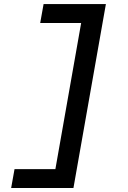

<svg xmlns="http://www.w3.org/2000/svg" viewBox="-20 -818 626 942"><path d="M235.4 104.5 394.5 -797.9H499.5L340.3 104.5ZM34.7 104.5 51.3 11.7H261.7L245.1 104.5ZM177.2 -705.1 193.8 -797.9H404.3L387.7 -705.1Z"/></svg>

Font: Cascadia Code PL
Style: Italic
Weight: 400
Italic angle: -10°
Monospace: yes
Designer: Aaron Bell
Foundry: Saja Typeworks
Version: Version 2404.023